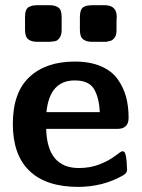

<svg xmlns="http://www.w3.org/2000/svg" viewBox="-20 -714 551 745"><path d="M29.8 -232.9Q29.8 -355 94 -415Q158.2 -475.1 270 -475.1Q330.1 -475.1 372.6 -456.5Q415 -438 437.5 -405.5Q460 -373 469.5 -336.9Q479 -300.8 479 -256.8Q479 -213.9 435.1 -213.9H159.2Q163.1 -62 286.1 -62Q330.1 -62 366.5 -76.4Q402.8 -90.8 426 -108.4Q449.2 -126 453.1 -127H457L461.9 -125Q466.8 -120.1 469.5 -102.5Q472.2 -85 472.2 -69.8L473.1 -55.2Q473.1 -42 457 -33.2Q379.9 10.7 284.2 11.2Q159.2 11.2 94.5 -50.8Q29.8 -112.8 29.8 -232.9ZM77.1 -598.1V-647.9Q77.1 -664.1 81.1 -674.1Q85 -684.1 94.5 -688Q104 -691.9 107.4 -692.4Q110.8 -692.9 122.1 -693.8H172.9Q193.8 -693.8 206.5 -684.8Q219.2 -675.8 219.2 -647.9V-597.2Q219.2 -588.4 217.5 -581.8Q215.8 -575.2 213.4 -570.6Q210.9 -565.9 207.5 -562.5Q204.1 -559.1 201.2 -557.1Q198.2 -555.2 193.1 -554.2Q188 -553.2 185.5 -553.2Q183.1 -553.2 179 -552.5Q174.8 -551.8 173.8 -551.8H123Q102.1 -551.8 89.6 -561.5Q77.1 -571.3 77.1 -598.1ZM160.2 -278.8H367.2Q364.3 -336.9 344.2 -369.4Q324.2 -401.9 270 -401.9Q172.4 -401.9 160.2 -278.8ZM290 -598.1V-647Q290 -663.1 293.9 -673.6Q297.9 -684.1 306.4 -688Q314.9 -691.9 320.1 -692.4Q325.2 -692.9 335.9 -693.8H386.2Q433.1 -693.8 433.1 -647.9Q433.1 -646 432.6 -642.6Q432.1 -639.2 432.1 -638.2V-596.2Q432.1 -587.4 430.2 -579.6Q428.2 -571.8 424.6 -567.4Q420.9 -563 417.5 -560.1Q414.1 -557.1 408.9 -555.7Q403.8 -554.2 400.9 -553.7Q397.9 -553.2 393.1 -551.8H388.2H335.9Q314.9 -551.8 302.5 -561.5Q290 -571.3 290 -598.1Z"/></svg>

Font: CMU Sans Serif
Style: Bold
Weight: 700
Version: Version 0.7.0